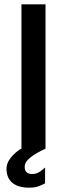

<svg xmlns="http://www.w3.org/2000/svg" viewBox="-20 -687 309 886"><path d="M114 179Q64 179 37 156.5Q10 134 10 91Q10 61 38.5 30.5Q67 0 110 -17L188 0Q148 18 121 39Q94 60 94 82Q94 101 103.5 108.5Q113 116 128 116Q148 116 163.5 105.5Q179 95 188 86V159Q175 166 158 172.5Q141 179 114 179ZM79 0V-667H190V0Z"/></svg>

Font: Maven Pro Medium
Style: Regular
Weight: 500
Designer: Joe Prince
Foundry: Joe Prince
Version: Version 2.103